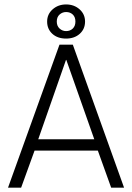

<svg xmlns="http://www.w3.org/2000/svg" viewBox="-20 -866 610 886"><path d="M254.5 -660H316L552.5 0H493L431.5 -171H139.5L77.5 0H17ZM156.5 -223.5H415L286 -589.5H284.5ZM285 -688Q245.5 -688 221.5 -710Q197.5 -732 197.5 -766.5Q197.5 -800.5 223 -823Q248.5 -845.5 285 -845.5Q322 -845.5 347.2 -823Q372.5 -800.5 372.5 -766.5Q372.5 -732 348 -710Q323.5 -688 285 -688ZM285 -722.5Q303.5 -722.5 315.8 -734.2Q328 -746 328 -766.5Q328 -787.5 315.8 -799Q303.5 -810.5 285 -810.5Q268 -810.5 255 -799Q242 -787.5 242 -766.5Q242 -746 255 -734.2Q268 -722.5 285 -722.5Z"/></svg>

Font: League Spartan Thin Light
Style: Regular
Weight: 300
Version: Version 2.002